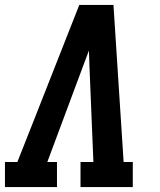

<svg xmlns="http://www.w3.org/2000/svg" viewBox="-24 -755 644 775"><path d="M-4 0V-101H46L103 -245L296 -735H434L475 -101H512V0H301V-101H353L337 -490Q337 -505 336 -520.5Q335 -536 335 -551Q329 -536 323.5 -520.5Q318 -505 312 -490L167 -101H206V0Z"/></svg>

Font: Iosevka Etoile Oblique
Style: Bold
Weight: 700
Italic angle: -9°
Designer: Belleve Invis
Foundry: Belleve Invis
Version: Version 15.5.2; ttfautohint (v1.8.4)